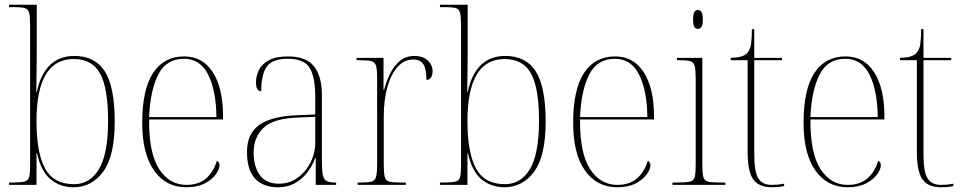

<svg xmlns="http://www.w3.org/2000/svg" viewBox="-20 -780 4066 810"><path d="M290 10Q234 10 193.5 -23.5Q153 -57 136 -134H134V0H18V-10H35Q68 -10 83.5 -14Q99 -18 103 -33Q107 -48 107 -81V-672Q107 -709 103 -725.5Q99 -742 84.5 -746Q70 -750 41 -750H18V-760H135V-560Q135 -533 134.5 -490Q134 -447 133 -392H135Q168 -544 294 -544Q381 -544 422.5 -478.5Q464 -413 464 -267Q464 -122 415.5 -56Q367 10 290 10ZM292 -3Q360 -3 398 -67.5Q436 -132 436 -270Q436 -408 402.5 -469.5Q369 -531 291 -531Q134 -531 134 -269Q134 -136 170 -69.5Q206 -3 292 -3Z M766 10Q680 10 630 -60.5Q580 -131 580 -262Q580 -403 626 -472.5Q672 -542 757 -542Q835 -542 878 -475Q921 -408 921 -290V-276H609Q608 -133 651.5 -66.5Q695 0 766 0Q818 0 849.5 -27.5Q881 -55 895 -102Q906 -96 906 -83Q906 -66 890 -44Q874 -22 843 -6Q812 10 766 10ZM893 -286Q892 -397 858.5 -464.5Q825 -532 756 -532Q682 -532 648 -466Q614 -400 609 -286Z M1153 10Q1090 10 1056 -26.5Q1022 -63 1022 -139Q1022 -217 1074.5 -253.5Q1127 -290 1235 -294L1310 -297V-371Q1310 -452 1287.5 -492Q1265 -532 1194 -532Q1129 -532 1105.5 -499Q1082 -466 1082 -395Q1060 -395 1060 -432Q1060 -460 1072.5 -485Q1085 -510 1114.5 -526Q1144 -542 1195 -542Q1271 -542 1304.5 -500.5Q1338 -459 1338 -379V-97Q1338 -60 1342 -41.5Q1346 -23 1357.5 -16.5Q1369 -10 1393 -10H1398V0H1312V-114H1310Q1299 -83 1278 -54.5Q1257 -26 1225.5 -8Q1194 10 1153 10ZM1157 -5Q1201 -5 1235.5 -30Q1270 -55 1290 -94.5Q1310 -134 1310 -178V-287L1234 -284Q1133 -280 1091.5 -240.5Q1050 -201 1050 -136Q1050 -78 1076 -41.5Q1102 -5 1157 -5Z M1489 0V-10H1504Q1534 -10 1548 -14Q1562 -18 1566.5 -34.5Q1571 -51 1571 -87V-451Q1571 -486 1566.5 -502Q1562 -518 1546.5 -522Q1531 -526 1496 -526H1484V-536H1598V-400H1600Q1609 -435 1625 -468Q1641 -501 1666.5 -522.5Q1692 -544 1728 -544Q1764 -544 1784.5 -525Q1805 -506 1805 -479Q1805 -464 1798.5 -453.5Q1792 -443 1779 -443Q1779 -489 1766 -509Q1753 -529 1723 -529Q1686 -529 1658 -498.5Q1630 -468 1614.5 -413.5Q1599 -359 1599 -289V-87Q1599 -51 1603 -34.5Q1607 -18 1621.5 -14Q1636 -10 1666 -10H1692V0Z M2108 10Q2052 10 2011.5 -23.5Q1971 -57 1954 -134H1952V0H1836V-10H1853Q1886 -10 1901.5 -14Q1917 -18 1921 -33Q1925 -48 1925 -81V-672Q1925 -709 1921 -725.5Q1917 -742 1902.5 -746Q1888 -750 1859 -750H1836V-760H1953V-560Q1953 -533 1952.5 -490Q1952 -447 1951 -392H1953Q1986 -544 2112 -544Q2199 -544 2240.5 -478.5Q2282 -413 2282 -267Q2282 -122 2233.5 -56Q2185 10 2108 10ZM2110 -3Q2178 -3 2216 -67.5Q2254 -132 2254 -270Q2254 -408 2220.5 -469.5Q2187 -531 2109 -531Q1952 -531 1952 -269Q1952 -136 1988 -69.5Q2024 -3 2110 -3Z M2584 10Q2498 10 2448 -60.5Q2398 -131 2398 -262Q2398 -403 2444 -472.5Q2490 -542 2575 -542Q2653 -542 2696 -475Q2739 -408 2739 -290V-276H2427Q2426 -133 2469.5 -66.5Q2513 0 2584 0Q2636 0 2667.5 -27.5Q2699 -55 2713 -102Q2724 -96 2724 -83Q2724 -66 2708 -44Q2692 -22 2661 -6Q2630 10 2584 10ZM2711 -286Q2710 -397 2676.5 -464.5Q2643 -532 2574 -532Q2500 -532 2466 -466Q2432 -400 2427 -286Z M2924 -658Q2915 -658 2909.5 -666Q2904 -674 2904 -698Q2904 -721 2909.5 -729.5Q2915 -738 2924 -738Q2933 -738 2939 -729.5Q2945 -721 2945 -698Q2945 -674 2939 -666Q2933 -658 2924 -658ZM2817 0V-10H2842Q2876 -10 2891.5 -14Q2907 -18 2911 -34Q2915 -50 2915 -85V-448Q2915 -484 2911 -500.5Q2907 -517 2893 -521.5Q2879 -526 2850 -526H2836V-536H2943V-85Q2943 -50 2947 -34Q2951 -18 2966.5 -14Q2982 -10 3016 -10H3040V0Z M3236 10Q3181 10 3157.5 -23.5Q3134 -57 3134 -141V-526H3063V-536Q3114 -537 3131 -555Q3145 -569 3148.5 -594.5Q3152 -620 3152 -657H3162V-536H3279V-526H3162V-129Q3162 -54 3179.5 -27Q3197 0 3235 0Q3249 0 3260.5 -1Q3272 -2 3288 -5V5Q3274 8 3261 9Q3248 10 3236 10Z M3556 10Q3470 10 3420 -60.5Q3370 -131 3370 -262Q3370 -403 3416 -472.5Q3462 -542 3547 -542Q3625 -542 3668 -475Q3711 -408 3711 -290V-276H3399Q3398 -133 3441.5 -66.5Q3485 0 3556 0Q3608 0 3639.5 -27.5Q3671 -55 3685 -102Q3696 -96 3696 -83Q3696 -66 3680 -44Q3664 -22 3633 -6Q3602 10 3556 10ZM3683 -286Q3682 -397 3648.5 -464.5Q3615 -532 3546 -532Q3472 -532 3438 -466Q3404 -400 3399 -286Z M3950 10Q3895 10 3871.5 -23.5Q3848 -57 3848 -141V-526H3777V-536Q3828 -537 3845 -555Q3859 -569 3862.5 -594.5Q3866 -620 3866 -657H3876V-536H3993V-526H3876V-129Q3876 -54 3893.5 -27Q3911 0 3949 0Q3963 0 3974.5 -1Q3986 -2 4002 -5V5Q3988 8 3975 9Q3962 10 3950 10Z"/></svg>

Font: Noto Serif Display SemiCondensed Thin
Style: Regular
Weight: 100
Width: 4
Designer: Monotype Design Team
Foundry: Monotype Imaging Inc.
Version: Version 2.009